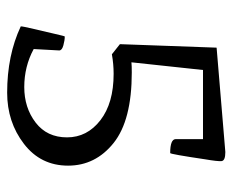

<svg xmlns="http://www.w3.org/2000/svg" viewBox="-78 -520 665 550"><g transform="rotate(90 255.0 -244.5)"><path d="M106 -255 116 -532 415 -557Q440 -557 441 -546Q442 -535 436 -500Q421 -399 418 -399Q378 -399 378 -415V-493H180L158 -288Q168 -289 187 -289Q324 -289 389 -237Q454 -185 454 -106.5Q454 -28 391.5 20Q329 68 245 68Q138 68 55 29Q55 23 62.5 -8.5Q70 -40 76.5 -68.5Q83 -97 84 -97Q95 -97 109.5 -93Q124 -89 124 -81L120 -8Q170 19 229 19Q288 19 330.5 -13.5Q373 -46 373 -103.5Q373 -161 324 -199Q275 -237 191 -237Q163 -237 135 -232Z"/></g></svg>

Font: Mate
Style: Regular
Weight: 400
Designer: Eduardo Rodriguez Tunni
Foundry: Eduardo Rodriguez Tunni
Version: Version 1.002